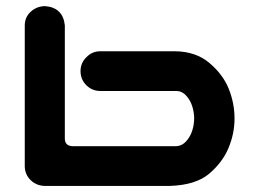

<svg xmlns="http://www.w3.org/2000/svg" viewBox="-20 -614 836 632"><path d="M193.4 -530.3V-158.2Q193.4 -133.8 218.8 -132.8H560.5Q579.1 -133.8 592.8 -148.9Q606.4 -164.1 612.8 -184.1Q619.1 -204.1 619.1 -224.6Q619.1 -244.1 612.8 -264.2Q606.4 -284.2 592.8 -299.3Q579.1 -314.5 560.5 -314.5H310.5Q283.2 -314.5 264.2 -333.5Q245.1 -352.5 245.1 -379.9Q245.1 -407.2 264.6 -425.8Q283.2 -445.3 310.5 -445.3H556.6Q625 -444.3 669.4 -406.7Q713.9 -369.1 732.9 -321.8Q752 -274.4 752 -223.6Q752 -174.8 732.4 -127.4Q712.9 -80.1 668.9 -42.5Q625 -4.9 539.1 -2H128.9Q101.6 -2 82 -20Q62.5 -38.1 61.5 -65.4V-530.3Q61.5 -557.6 81.5 -575.7Q101.6 -593.8 128.9 -593.8Q187.5 -588.9 193.4 -530.3Z"/></svg>

Font: Nico Moji
Style: Regular
Weight: 400
Version: Version 1.02